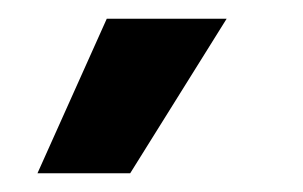

<svg xmlns="http://www.w3.org/2000/svg" viewBox="-20 -782 323 205"><path d="M119 -597H20L94 -762H222Z"/></svg>

Font: Bricolage Grotesque 96pt ExtraBold SemiBold
Style: Regular
Weight: 600
Version: Version 1.001;gftools[0.9.33.dev8+g029e19f]